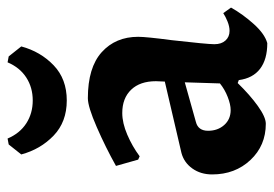

<svg xmlns="http://www.w3.org/2000/svg" viewBox="-132 -598 742 519"><g transform="rotate(-90 239.5 -339.0)"><path d="M282 -65 274 -68Q242 -35 212 -13.5Q182 8 164 8Q105 8 66 -33.5Q27 -75 27 -137Q27 -168 43 -190.5Q59 -213 85 -220L278 -265L279 -289Q279 -332 256 -356Q233 -380 193 -380Q166 -380 134.5 -366.5Q103 -353 76 -333L67 -337L50 -397Q100 -425 155 -449Q210 -473 233 -473Q316 -473 357.5 -435.5Q399 -398 399 -337Q399 -315 390 -247Q379 -150 379 -131Q379 -112 389 -101Q399 -90 415 -90Q427 -90 440.5 -95.5Q454 -101 463 -107L478 -86Q460 -54 433.5 -24.5Q407 5 382 12Q338 12 312.5 -7.5Q287 -27 282 -65ZM273 -116 276 -211 169 -181Q145 -175 145 -148Q145 -122 160.5 -104.5Q176 -87 201 -87Q216 -87 236.5 -95Q257 -103 273 -116ZM81 -653 108 -687 124 -690Q138 -657 165 -639.5Q192 -622 227 -622Q262 -622 289 -639.5Q316 -657 330 -690L346 -687L373 -653Q359 -601 322 -565.5Q285 -530 227 -530Q169 -530 132 -565.5Q95 -601 81 -653Z"/></g></svg>

Font: Alegreya
Style: Bold
Weight: 700
Designer: Juan Pablo del Peral
Foundry: Huerta Tipografica
Version: Version 2.008; ttfautohint (v1.8)